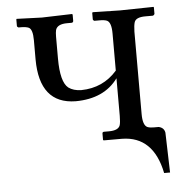

<svg xmlns="http://www.w3.org/2000/svg" viewBox="-45 -474 606 645"><g transform="rotate(-5 258.0 -151.5)"><path d="M424.8 -76.2Q424.8 -38.6 439.9 -31.2Q448.2 -27.8 460.9 -27.8H478Q496.1 -23.9 499 -6.8L502.9 127.9H482.9Q457.5 2.4 352.1 1H290L288.1 -1V-22Q288.1 -27.8 293.9 -27.8H310.1Q342.3 -27.8 348.1 -44.9Q351.1 -55.2 351.1 -76.2V-203.1Q304.2 -138.7 208 -138.2Q86.4 -139.6 85.9 -290V-355Q85.9 -391.6 72.3 -397.9Q63 -401.9 45.9 -401.9H38.1Q33.7 -403.8 33.2 -407.2V-429.2L34.2 -431.2L119.1 -428.2L221.2 -431.2L223.1 -429.2V-408.2Q223.1 -402.3 216.8 -401.9H202.1Q168.9 -401.9 163.1 -382.3Q161.1 -373.5 161.1 -359.9V-286.1Q161.1 -207 187 -186.5Q203.6 -174.3 230 -173.8Q303.7 -174.8 351.1 -229V-354Q351.1 -391.6 336.4 -398.4Q327.1 -402.3 310.1 -401.9H293.9Q289.6 -403.8 289.1 -407.2V-429.2L291 -431.2L382.8 -429.2L496.1 -431.2L497.1 -429.2V-407.2Q495.1 -402.8 491.2 -401.9H465.8Q434.1 -401.9 428.7 -385.7Q425.3 -375 424.8 -354Z"/></g></svg>

Font: Linux Biolinum O
Style: Regular
Weight: 400
Designer: Philipp H. Poll
Foundry: Philipp H. Poll
Version: Version 1.0.4